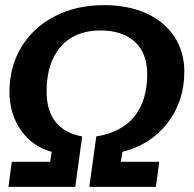

<svg xmlns="http://www.w3.org/2000/svg" viewBox="-20 -730 756 750"><path d="M26 -98H176L182 -137Q106 -158 61.5 -221.5Q17 -285 17 -372Q17 -470 64 -547Q111 -624 195 -667Q279 -710 386 -710Q480 -710 551 -678Q622 -646 661 -587Q700 -528 700 -450Q700 -334 634 -249Q568 -164 458 -137L452 -98H602L589 0H329L356 -197Q455 -213 505 -275Q555 -337 555 -441Q555 -522 507 -566.5Q459 -611 372 -611Q273 -611 217.5 -548Q162 -485 162 -372Q162 -298 197.5 -253.5Q233 -209 301 -197L274 0H13Z"/></svg>

Font: Krub
Style: Bold Italic
Weight: 700
Italic angle: -8°
Designer: Ekaluck Peanpanawate
Foundry: Cadson Demak Co.,Ltd.
Version: Version 1.000; ttfautohint (v1.6)